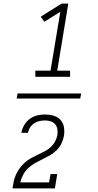

<svg xmlns="http://www.w3.org/2000/svg" viewBox="-20 -870 540 1060"><path d="M175 -446V-480H259L313 -805L225 -750L205 -778L320 -850H357L296 -480H367V-446ZM283 170H48H49Q52 150 56 131Q60 112 68.5 93.5Q77 75 89 58.5Q101 42 116.5 28Q132 14 150 4Q168 -6 186.5 -15Q205 -24 223.5 -33Q242 -42 257.5 -55.5Q273 -69 283 -87Q293 -105 297 -125Q297 -125 297 -125Q297 -125 297 -125Q299 -142 296.5 -157.5Q294 -173 284 -184.5Q274 -196 259 -200.5Q244 -205 228 -205Q213 -205 197.5 -201.5Q182 -198 168.5 -189Q155 -180 146 -166Q137 -152 135 -137H98Q102 -159 113.5 -179Q125 -199 143.5 -213Q162 -227 184 -232.5Q206 -238 228 -238Q252 -238 275 -231.5Q298 -225 313.5 -208.5Q329 -192 333 -168Q337 -144 333 -120Q329 -98 319 -77.5Q309 -57 292.5 -40.5Q276 -24 255.5 -12.5Q235 -1 214.5 9Q194 19 173.5 30.5Q153 42 136 58Q119 74 108 94.5Q97 115 92 137H251L259 91H296ZM72 -326 77 -354H428L423 -326Z"/></svg>

Font: Iosevka Slab XLtObl
Style: Regular
Weight: 200
Italic angle: -9°
Monospace: yes
Designer: Belleve Invis
Foundry: Belleve Invis
Version: Version 11.1.1; ttfautohint (v1.8.3)